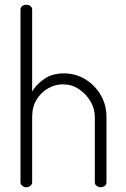

<svg xmlns="http://www.w3.org/2000/svg" viewBox="-20 -786 528 806"><path d="M90 0Q80 0 73 -6.5Q66 -13 66 -21V-745Q66 -755 73 -760.5Q80 -766 90 -766Q101 -766 108 -760.5Q115 -755 115 -745V-402Q132 -431 165.5 -454.5Q199 -478 248 -478Q297 -478 337.5 -453.5Q378 -429 402.5 -387.5Q427 -346 427 -295V-21Q427 -11 419.5 -5.5Q412 0 402 0Q394 0 386 -5.5Q378 -11 378 -21V-295Q378 -330 359.5 -361Q341 -392 311 -412Q281 -432 244 -432Q212 -432 182.5 -415.5Q153 -399 134 -368.5Q115 -338 115 -295V-21Q115 -13 108 -6.5Q101 0 90 0Z"/></svg>

Font: Dosis Light
Style: Regular
Weight: 300
Designer: EdgarTolentino, PabloImpallari, IginoMarini
Foundry: EdgarTolentino, PabloImpallari, IginoMarini
Version: Version 3.001; ttfautohint (v1.8.2)